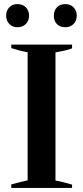

<svg xmlns="http://www.w3.org/2000/svg" viewBox="-20 -918 407 938"><path d="M10 -841Q10 -866 25 -882Q40 -898 65 -898Q91 -898 106.5 -882Q122 -866 122 -841Q122 -817 106.5 -801Q91 -785 65 -785Q41 -785 25.5 -801Q10 -817 10 -841ZM243 -841Q243 -866 258 -882Q273 -898 299 -898Q324 -898 339.5 -882Q355 -866 355 -841Q355 -817 339.5 -801Q324 -785 299 -785Q273 -785 258 -800.5Q243 -816 243 -841ZM35 -17Q67 -26 115 -37V-663Q82 -668 35 -683V-700H332V-682Q314 -674 286.5 -669Q259 -664 251 -662V-36Q282 -31 332 -16V0H35Z"/></svg>

Font: Trirong SemiBold
Style: Regular
Weight: 600
Designer: Katatrad Team
Foundry: CadsonDemak
Version: Version 1.001